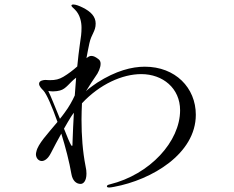

<svg xmlns="http://www.w3.org/2000/svg" viewBox="-20 -836 1040 855"><path d="M625 -539C567 -539 496 -521 413 -468C400 -459 387 -450 374 -440C372 -438 368 -435 363 -430C380 -457 394 -480 405 -495C418 -512 428 -535 428 -552C428 -561 425 -568 418 -573C406 -582 397 -587 387 -587C381 -587 376 -585 369 -580C368 -579 367 -578 365 -577C369 -601 374 -623 378 -643C387 -685 406 -696 406 -731C406 -762 385 -784 349 -802C333 -810 317 -816 307 -816C301 -816 298 -814 298 -811C298 -807 307 -800 314 -793C337 -770 343 -737 343 -713C343 -689 341 -673 335 -634C331 -609 328 -577 324 -540C306 -524 284 -507 262 -494C243 -483 228 -479 201 -479C195 -479 189 -480 182 -480C176 -480 154 -478 154 -463C154 -453 163 -443 173 -433C188 -417 212 -361 236 -293C191 -239 149 -195 142 -161C141 -157 140 -153 140 -149C140 -132 152 -119 166 -119C177 -119 193 -127 207 -155C221 -182 237 -213 253 -241C272 -180 289 -114 298 -61C303 -32 319 -17 339 -17C352 -17 365 -31 365 -63C365 -73 364 -83 361 -96C348 -162 343 -232 343 -304C343 -328 344 -352 345 -376C424 -461 525 -506 609 -506C705 -506 782 -443 782 -345C782 -206 648 -59 469 -15C461 -13 456 -11 456 -6C456 -2 461 -1 467 -1C470 -1 478 -2 488 -4C656 -35 852 -151 852 -325C852 -445 761 -539 625 -539ZM195 -431C200 -430 211 -429 216 -429C228 -429 240 -431 247 -433C275 -440 290 -469 319 -490L313 -411C302 -387 288 -361 267 -333C260 -324 254 -315 247 -307C226 -358 205 -411 195 -431ZM303 -203C303 -195 303 -186 301 -186C300 -186 298 -187 296 -191C291 -199 279 -227 265 -263C277 -284 288 -303 295 -314C299 -321 304 -327 309 -334C306 -291 305 -247 303 -203Z"/></svg>

Font: Shippori Mincho OTF
Style: Regular
Weight: 400
Designer: FONTDASU
Foundry: FONTDASU / Google Inc. / but / Adobe
Version: Version 3.300;hotconv 1.0.109;makeotfexe 2.5.65596